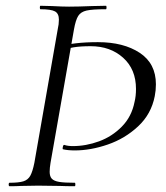

<svg xmlns="http://www.w3.org/2000/svg" viewBox="-20 -645 574 665"><path d="M13 -12Q45 -12 61 -17Q77 -22 85 -36.5Q93 -51 99 -81L180 -544Q184 -561 184 -577Q184 -598 170.5 -605.5Q157 -613 120 -613Q118 -613 118 -619Q118 -625 120 -625L160 -624Q196 -622 219 -622Q251 -622 299 -624L347 -625Q349 -625 349 -619Q349 -613 347 -613Q300 -613 280 -608.5Q260 -604 251 -590Q242 -576 236 -542L155 -81Q152 -63 152 -50Q152 -34 159.5 -26Q167 -18 185 -15Q203 -12 239 -12Q241 -12 241 -6Q241 0 239 0Q207 0 188 -1L112 -2L53 -1Q38 0 13 0Q10 0 10 -6Q10 -12 13 -12ZM198 -128Q197 -128 197 -131Q197 -135 198.5 -139.5Q200 -144 203 -143Q215 -139 232 -139Q278 -139 323 -155.5Q368 -172 402 -206.5Q436 -241 446 -292Q451 -312 451 -337Q451 -405 406.5 -445Q362 -485 294 -485Q258 -485 234.5 -481Q211 -477 189 -469L183 -483Q234 -499 319 -499Q408 -499 464 -462Q520 -425 520 -353Q520 -332 516 -312Q504 -250 458.5 -207.5Q413 -165 353.5 -144.5Q294 -124 239 -124Q215 -124 198 -128Z"/></svg>

Font: Cormorant Infant
Style: Italic
Weight: 400
Italic angle: -10°
Designer: Christian Thalmann (Catharsis Fonts)
Foundry: Catharsis Fonts
Version: Version 4.000